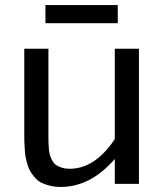

<svg xmlns="http://www.w3.org/2000/svg" viewBox="-20 -721 640 753"><path d="M441.9 -629.9H158.2V-701.2H441.9ZM169.9 -185.1Q169.9 -168.5 170.2 -159.4Q170.4 -150.4 171.9 -135Q173.3 -119.6 176.3 -110.8Q179.2 -102.1 185.3 -90.8Q191.4 -79.6 200.2 -73.7Q209 -67.9 222.4 -63.5Q235.8 -59.1 252.9 -59.1Q305.7 -59.1 350.8 -90.8Q396 -122.6 430.2 -175.8V-529.8H524.9V0H430.2V-97.7Q335.4 12.2 217.8 12.2Q194.8 12.2 175.5 7.3Q156.2 2.4 142.3 -4.4Q128.4 -11.2 117.4 -23.9Q106.4 -36.6 99.6 -47.6Q92.8 -58.6 87.6 -76.4Q82.5 -94.2 80.3 -106.2Q78.1 -118.2 76.9 -138.2Q75.7 -158.2 75.4 -168.5Q75.2 -178.7 75.2 -197.8Q75.2 -198.7 75.2 -199.5Q75.2 -200.2 75.2 -201.2Q75.2 -202.1 75.2 -203.1V-529.8H169.9Z"/></svg>

Font: Aurulent Sans Mono
Style: Regular
Weight: 400
Monospace: yes
Version: Version 2007.05.04